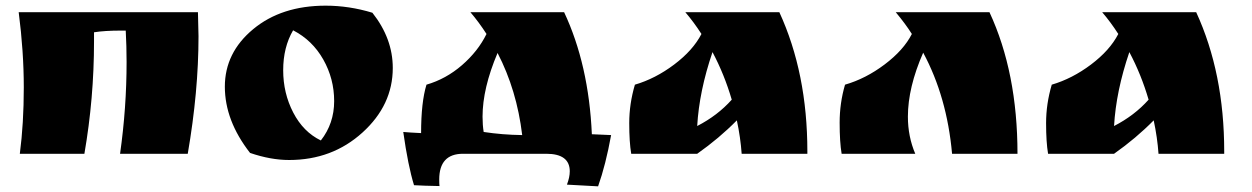

<svg xmlns="http://www.w3.org/2000/svg" viewBox="-20 -543 4420 678"><path d="M679 -500 681 -415Q681 -220 643 0H404Q427 -163 427 -324Q427 -380 424 -435H407Q350 -435 312 -429V-397Q312 -196 278 0H50Q64 -107 64 -234Q64 -361 46 -500Z M863 -3Q774 -117 774 -237Q774 -357 874 -440Q974 -523 1130 -523Q1213 -523 1295 -498Q1367 -407 1367 -303Q1367 -172 1260 -75Q1153 22 1001 22Q936 22 863 -3ZM1015 -436Q980 -376 980 -295Q980 -214 1015.5 -145.5Q1051 -77 1113 -47Q1160 -107 1160 -186Q1160 -265 1121.5 -333Q1083 -401 1015 -436Z M1992 62Q1992 0 1909 0H1615Q1531 0 1531 91Q1531 106 1532 114Q1475 113 1442 111Q1421 43 1404 -77Q1425 -75 1467 -73Q1467 -182 1486 -244Q1555 -264 1611.5 -313Q1668 -362 1698 -423Q1671 -465 1641 -500H1972Q2059 -315 2070 -69L2138 -66Q2119 39 2092 115L1982 109Q1992 83 1992 62ZM1684 -131Q1684 -101 1688 -77Q1753 -67 1824 -66Q1805 -225 1737 -356Q1684 -231 1684 -131Z M2831 -8V0H2599Q2595 -57 2582 -118Q2520 -55 2442 0H2209Q2202 -41 2202 -108.5Q2202 -176 2222 -244Q2294 -265 2360.5 -315Q2427 -365 2457 -423Q2430 -465 2400 -500H2732Q2831 -285 2831 -8ZM2564 -191Q2538 -280 2496 -359Q2449 -221 2442 -98Q2514 -135 2564 -191Z M3573 0H3342Q3324 -201 3240 -357Q3186 -234 3186 -131Q3186 -61 3212 0H2952Q2945 -41 2945 -110Q2945 -179 2964 -244Q3037 -265 3104 -315.5Q3171 -366 3200 -423Q3178 -458 3143 -500H3474Q3573 -287 3573 0Z M4303 -8V0H4071Q4067 -57 4054 -118Q3992 -55 3914 0H3681Q3674 -41 3674 -108.5Q3674 -176 3694 -244Q3766 -265 3832.5 -315Q3899 -365 3929 -423Q3902 -465 3872 -500H4204Q4303 -285 4303 -8ZM4036 -191Q4010 -280 3968 -359Q3921 -221 3914 -98Q3986 -135 4036 -191Z"/></svg>

Font: Ruslan Display
Style: Regular
Weight: 400
Designer: Denis Masharov, Vladimir Rabdu
Foundry: Denis Masharov, Vladimir Rabdu
Version: Version 1.000; ttfautohint (v1.4.1)